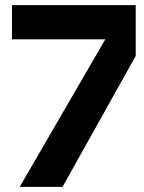

<svg xmlns="http://www.w3.org/2000/svg" viewBox="-20 -725 560 745"><path d="M56.6 0 388.5 -572.3H26.4V-705H506.6V-507.9L222.7 0Z"/></svg>

Font: TikTok Sans Light
Style: Regular
Weight: 300
Version: Version 4.000